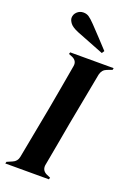

<svg xmlns="http://www.w3.org/2000/svg" viewBox="-165 -940 693 1001"><g transform="rotate(20 181.5 -439.5)"><path d="M2 0 5 -10 35 -23Q59 -33 64 -59L119 -350Q129 -406 141 -473Q153 -540 163 -599Q168 -629 139 -642L119 -650L122 -660H363L361 -650L332 -639Q308 -630 301 -602L246 -311Q236 -255 224 -188Q212 -121 201 -62Q198 -33 224 -20L247 -10L244 0ZM287 -727 278 -713Q200 -743 125 -773Q91 -787 79 -803Q67 -819 67 -832Q67 -851 81.5 -865Q96 -879 117 -879Q134 -879 147.5 -870Q161 -861 183 -838Q207 -813 234.5 -783.5Q262 -754 287 -727Z"/></g></svg>

Font: DM Serif Display
Style: Italic
Weight: 400
Italic angle: -12°
Designer: Colophon Foundry, Frank Grießhammer
Foundry: Colophon Foundry
Version: Version 5.100; ttfautohint (v1.8.2)